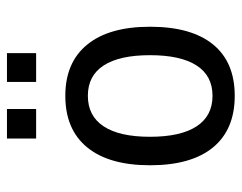

<svg xmlns="http://www.w3.org/2000/svg" viewBox="-90 -578 681 540"><g transform="rotate(-90 250.0 -308.5)"><path d="M250 -401.4Q193.4 -401.4 164.1 -356.9Q134.8 -312.5 134.8 -226.6Q134.8 -140.6 164.1 -95.7Q193.4 -50.8 250 -50.8Q306.6 -50.8 335.4 -95.7Q364.3 -140.6 364.3 -226.6Q364.3 -312.5 335.4 -356.9Q306.6 -401.4 250 -401.4ZM250 -464.8Q343.8 -464.8 394 -403.3Q444.3 -341.8 444.3 -226.6Q444.3 -110.4 394.5 -49.3Q344.7 11.7 250 11.7Q155.3 11.7 105 -49.3Q54.7 -110.4 54.7 -226.6Q54.7 -341.8 105 -403.3Q155.3 -464.8 250 -464.8ZM129.9 -628.9H212.9V-546.9H129.9ZM289.1 -628.9H370.1V-546.9H289.1Z"/></g></svg>

Font: BabelStone Irk Bitig
Style: Regular
Weight: 400
Designer: Andrew West
Foundry: BabelStone
Version: Version 1.03 June 7, 2023